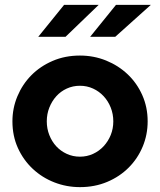

<svg xmlns="http://www.w3.org/2000/svg" viewBox="-20 -758 657 788"><path d="M31 0ZM31 -260Q31 -314 51.5 -363Q72 -412 108.5 -449Q145 -486 196 -508Q247 -530 308 -530Q365 -530 415.5 -509.5Q466 -489 504 -453Q542 -417 564 -367.5Q586 -318 586 -260Q586 -205 565.5 -156Q545 -107 508 -70Q471 -33 420 -11.5Q369 10 308 10Q253 10 203 -9.5Q153 -29 114.5 -65Q76 -101 53.5 -150.5Q31 -200 31 -260ZM308 -115Q337 -115 362 -126.5Q387 -138 405.5 -158Q424 -178 434.5 -204Q445 -230 445 -260Q445 -290 434.5 -316.5Q424 -343 405.5 -363Q387 -383 362 -394.5Q337 -406 308 -406Q279 -406 254 -394.5Q229 -383 211 -363Q193 -343 182.5 -316.5Q172 -290 172 -260Q172 -230 182.5 -203.5Q193 -177 211 -157.5Q229 -138 254 -126.5Q279 -115 308 -115ZM243 -738H385L249 -607H137ZM456 -738H599L453 -607H350Z"/></svg>

Font: Rosa Sans
Style: Bold
Weight: 700
Designer: Pentagram / MCKL
Foundry: Pentagram / MCKL
Version: Version 1.005;September 16, 2019;FontCreator 11.5.0.2425 64-